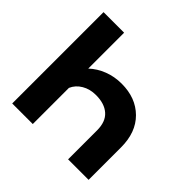

<svg xmlns="http://www.w3.org/2000/svg" viewBox="-165 -809 967 967"><g transform="rotate(45 319.0 -325.0)"><path d="M444.5 -206.5Q444.5 -268 410.2 -298.2Q376 -328.5 315 -328.5Q272 -328.5 239.5 -309.2Q207 -290 193 -257.5V0H46.5V-650.5H193V-395Q226 -426 270.5 -443.2Q315 -460.5 366 -460.5Q467 -460.5 528.8 -399.2Q590.5 -338 590.5 -231V0H444.5Z"/></g></svg>

Font: Overused Grotesk
Style: Bold
Weight: 710
Version: Version 0.004